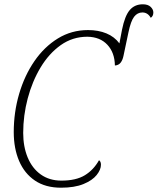

<svg xmlns="http://www.w3.org/2000/svg" viewBox="-20 -864 734 894"><path d="M264 10Q192 10 143 -23Q94 -56 69 -114.5Q44 -173 44 -249Q44 -341 69 -426.5Q94 -512 140 -579Q186 -646 249.5 -685Q313 -724 390 -724Q438 -724 475.5 -708.5Q513 -693 536 -662L548 -725Q561 -790 584 -817Q607 -844 645 -844Q669 -844 681.5 -832Q694 -820 694 -806Q694 -789 682 -781Q668 -806 643 -806Q620 -806 604.5 -786Q589 -766 578 -713L555 -604Q551 -584 541.5 -572Q532 -560 515 -559Q514 -619 480 -655.5Q446 -692 387 -693Q318 -693 263 -654Q208 -615 169 -550Q130 -485 109 -405.5Q88 -326 88 -245Q88 -181 109 -130.5Q130 -80 170 -51.5Q210 -23 266 -23Q334 -23 375 -48Q416 -73 441 -118Q450 -112 450 -97Q450 -74 430 -49Q410 -24 368.5 -7Q327 10 264 10Z"/></svg>

Font: Noto Serif SemiCondensed ExtraLight
Style: Italic
Weight: 200
Width: 4
Italic angle: -12°
Designer: Monotype Design Team
Foundry: Monotype Imaging Inc.
Version: Version 2.013